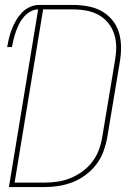

<svg xmlns="http://www.w3.org/2000/svg" viewBox="-20 -755 540 775"><path d="M16 0 134 -717Q118 -717 103 -708.5Q88 -700 76.5 -687Q65 -674 57.5 -659Q50 -644 44.5 -628.5Q39 -613 35 -597Q31 -581 28 -565H9Q12 -583 16.5 -601.5Q21 -620 28 -638Q35 -656 45 -673Q55 -690 69 -704.5Q83 -719 101 -727Q119 -735 137 -735H275Q305 -735 335 -729.5Q365 -724 389.5 -710.5Q414 -697 432.5 -675Q451 -653 459.5 -625.5Q468 -598 468.5 -568Q469 -538 464 -507L413 -201Q408 -173 398 -145Q388 -117 369.5 -92.5Q351 -68 326.5 -49.5Q302 -31 274 -20Q246 -9 217.5 -4.5Q189 0 161 0ZM39 -18H161Q187 -18 213.5 -22Q240 -26 265.5 -36.5Q291 -47 314 -64Q337 -81 354 -104Q371 -127 380 -152.5Q389 -178 393 -204L444 -510Q449 -538 449 -565Q449 -592 441 -617Q433 -642 417 -662Q401 -682 378.5 -694.5Q356 -707 329.5 -712Q303 -717 275 -717H154Z"/></svg>

Font: Iosevka Term Curly Th Obl
Style: Regular
Weight: 100
Italic angle: -9°
Designer: Belleve Invis
Foundry: Belleve Invis
Version: Version 32.3.0